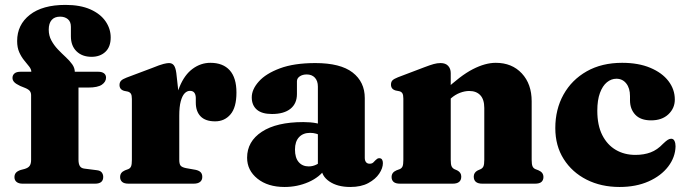

<svg xmlns="http://www.w3.org/2000/svg" viewBox="-20 -750 2807 784"><path d="M300.5 -98Q300.5 -81 306 -72Q311.5 -63 324.5 -61.5L375.5 -55Q389.5 -53.5 395.5 -45.8Q401.5 -38 401.5 -27.5Q401.5 0 368 0H72Q56.5 0 47.8 -7Q39 -14 39 -26.5Q39 -37.5 45 -44.5Q51 -51.5 64.5 -56L80 -60Q95.5 -64.5 101.2 -73Q107 -81.5 107 -97V-361.5Q107 -371 102.2 -377.8Q97.5 -384.5 83.5 -390.5L62.5 -399Q44.5 -407.5 37.8 -415Q31 -422.5 31 -432Q31 -443 39 -450Q47 -457 63.5 -457H147L108 -441V-456Q108 -467 99.2 -478.2Q90.5 -489.5 79 -503.2Q67.5 -517 58.8 -536.2Q50 -555.5 50 -582.5Q50 -649 101.8 -689.5Q153.5 -730 247.5 -730Q307.5 -730 348.8 -711.8Q390 -693.5 411 -663Q432 -632.5 432 -597Q432 -558.5 410.2 -538.2Q388.5 -518 354 -518Q315.5 -518 292.5 -540.5Q269.5 -563 269.5 -601.5V-640.5Q269.5 -661.5 257 -671.8Q244.5 -682 225.5 -682Q202.5 -682 190.8 -668.2Q179 -654.5 179 -629Q179 -604.5 189.8 -584.8Q200.5 -565 216.2 -548.5Q232 -532 248 -517.2Q264 -502.5 274.8 -487.5Q285.5 -472.5 285.5 -455.5V-429.5L265 -457H381.5Q396 -457 404.5 -450.8Q413 -444.5 413 -433Q413 -416 396 -404.2Q379 -392.5 340.5 -392.5H300.5Z M693 -271Q693 -346 713.2 -395.5Q733.5 -445 766.8 -469.2Q800 -493.5 839 -493.5Q890.5 -493.5 918 -463Q945.5 -432.5 945.5 -372Q945.5 -311.5 921.2 -283Q897 -254.5 858.5 -254.5Q819 -254.5 799.2 -274.8Q779.5 -295 779.5 -331V-351Q779 -364.5 773.2 -371.8Q767.5 -379 755.5 -379Q743.5 -379 733.8 -368.8Q724 -358.5 718 -336.2Q712 -314 712 -277.5ZM700 -451.5 712 -344V-97.5Q712 -81 717.2 -74Q722.5 -67 739.5 -63.5L779 -56.5Q792.5 -53.5 799.2 -46.8Q806 -40 806 -27.5Q806 -14.5 797 -7.2Q788 0 770.5 0H505Q487 0 478.8 -7.2Q470.5 -14.5 470.5 -27Q470.5 -36.5 475.2 -43.2Q480 -50 490.5 -54.5L504 -59.5Q512 -63 515.2 -70.8Q518.5 -78.5 518.5 -97V-346Q518.5 -361 514.5 -367.2Q510.5 -373.5 502 -376L487 -379Q477 -382 472.5 -388Q468 -394 468 -403Q468 -413.5 474.2 -420.2Q480.5 -427 496.5 -433L601.5 -472.5Q633.5 -485.5 647.8 -489Q662 -492.5 670 -492.5Q683 -492.5 690 -483.2Q697 -474 700 -451.5Z M1292 -67V-78L1278 -78.5V-396.5Q1278 -419.5 1265.8 -432.8Q1253.5 -446 1232.5 -446Q1215.5 -446 1204 -438.2Q1192.5 -430.5 1192.5 -418V-366Q1192.5 -327 1166 -305.8Q1139.5 -284.5 1090.5 -284.5Q1049 -284.5 1028.5 -302.5Q1008 -320.5 1008 -352.5Q1008 -385 1036.8 -417.2Q1065.5 -449.5 1123.2 -471Q1181 -492.5 1267.5 -492.5Q1370 -492.5 1419.8 -454Q1469.5 -415.5 1469.5 -349.5V-105Q1469.5 -94.5 1474.5 -88Q1479.5 -81.5 1489.5 -81.5Q1498.5 -81.5 1503.8 -86.2Q1509 -91 1513.5 -96Q1517 -99.5 1520.5 -101.8Q1524 -104 1528.5 -104Q1536.5 -104 1540 -98.5Q1543.5 -93 1543.5 -84Q1543.5 -63.5 1528.5 -41Q1513.5 -18.5 1484 -2.5Q1454.5 13.5 1410.5 13.5Q1358 13.5 1325 -9Q1292 -31.5 1292 -67ZM989 -106Q989 -172.5 1049.2 -212Q1109.5 -251.5 1218.5 -251.5Q1248.5 -251.5 1271.5 -247Q1294.5 -242.5 1309.5 -234.5L1294.5 -194.5Q1282 -201 1270.8 -204.2Q1259.5 -207.5 1246 -207.5Q1217.5 -207.5 1201 -189.8Q1184.5 -172 1184.5 -139.5Q1184.5 -105.5 1199.8 -88Q1215 -70.5 1240.5 -70.5Q1258 -70.5 1273.8 -78.8Q1289.5 -87 1298.5 -99L1310 -62.5Q1285.5 -26.5 1239.8 -6.5Q1194 13.5 1142 13.5Q1073.5 13.5 1031.2 -20.5Q989 -54.5 989 -106Z M1820.5 -451.5V-97.5Q1820.5 -78.5 1824 -71Q1827.5 -63.5 1835 -59.5L1847.5 -54Q1863.5 -45.5 1863.5 -29Q1863.5 0 1828.5 0H1613.5Q1595.5 0 1587.2 -7.2Q1579 -14.5 1579 -27Q1579 -36.5 1583.8 -43.2Q1588.5 -50 1599 -54.5L1612.5 -59.5Q1620.5 -63 1623.8 -70.8Q1627 -78.5 1627 -97.5V-347.5Q1627 -362.5 1623 -369Q1619 -375.5 1610.5 -377.5L1595.5 -380.5Q1585.5 -383.5 1581 -389.5Q1576.5 -395.5 1576.5 -404.5Q1576.5 -415.5 1582.5 -421.8Q1588.5 -428 1605 -434.5L1713 -475.5Q1736.5 -484.5 1751 -488.5Q1765.5 -492.5 1779 -492.5Q1799.5 -492.5 1810 -481Q1820.5 -469.5 1820.5 -451.5ZM1803.5 -332.5 1775.5 -362 1792 -377Q1860 -441.5 1910.8 -467.5Q1961.5 -493.5 2004.5 -493.5Q2070.5 -493.5 2110.8 -450.2Q2151 -407 2151 -336.5V-97.5Q2151 -79 2154.5 -71Q2158 -63 2166 -59.5L2179 -54.5Q2189.5 -50 2194.2 -43.2Q2199 -36.5 2199 -27Q2199 -14.5 2191 -7.2Q2183 0 2164.5 0H1949.5Q1914.5 0 1914.5 -29Q1914.5 -45.5 1930.5 -54L1943 -59.5Q1951 -63.5 1954.2 -71.2Q1957.5 -79 1957.5 -97.5V-309Q1957.5 -344 1941.2 -361.2Q1925 -378.5 1896 -378.5Q1878 -378.5 1858.2 -371Q1838.5 -363.5 1821.5 -348.5Z M2735.5 -343.5Q2735.5 -308 2709.2 -283.2Q2683 -258.5 2638.5 -258.5Q2596 -258.5 2574.2 -281.5Q2552.5 -304.5 2552.5 -340.5V-357.5Q2552.5 -390 2537.2 -409.2Q2522 -428.5 2497 -428.5Q2476 -428.5 2458.2 -414Q2440.5 -399.5 2429.8 -370.5Q2419 -341.5 2419 -298Q2419 -238.5 2439.2 -198.5Q2459.5 -158.5 2494.5 -138Q2529.5 -117.5 2574.5 -117.5Q2609.5 -117.5 2636.8 -127.8Q2664 -138 2687.5 -163Q2700 -175 2707 -179.2Q2714 -183.5 2720.5 -183.5Q2730 -183.5 2734.2 -174.5Q2738.5 -165.5 2738.5 -152.5Q2737.5 -108 2708.5 -70Q2679.5 -32 2628.2 -9.2Q2577 13.5 2510 13.5Q2434.5 13.5 2375.2 -16.5Q2316 -46.5 2281.8 -100.5Q2247.5 -154.5 2247.5 -227Q2247.5 -303.5 2281 -363.8Q2314.5 -424 2375.8 -458.8Q2437 -493.5 2520.5 -493.5Q2587 -493.5 2635.2 -473.2Q2683.5 -453 2709.5 -419Q2735.5 -385 2735.5 -343.5Z"/></svg>

Font: Fraunces ExtraBold
Style: Regular
Weight: 800
Version: Version 1.000;[b76b70a41]